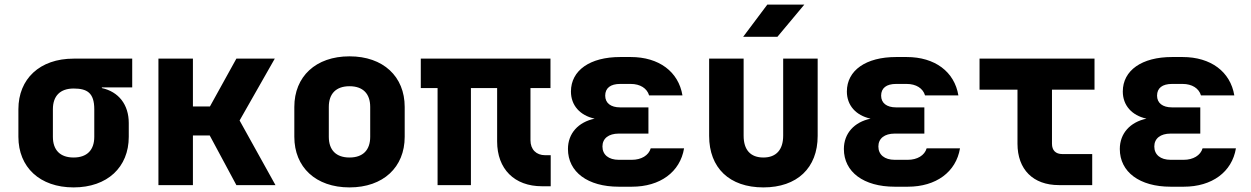

<svg xmlns="http://www.w3.org/2000/svg" viewBox="-20 -805 5440 835"><path d="M555 -550H300C153 -550 60 -462 60 -330V-210C60 -78 153 10 300 10C447 10 540 -78 540 -210V-270C540 -350 496 -406 423 -422V-425H555ZM390 -210C390 -152 358 -120 300 -120C242 -120 210 -152 210 -210V-330C210 -388 242 -420 300 -420C358 -420 390 -402 390 -330Z M819 0V-216H892L1008 0H1178L1022 -281L1175 -550H1008L893 -342H819V-550H669V0Z M1500 10C1647 10 1740 -78 1740 -210V-340C1740 -472 1647 -560 1500 -560C1353 -560 1260 -472 1260 -340V-210C1260 -78 1353 10 1500 10ZM1500 -120C1442 -120 1410 -152 1410 -210V-340C1410 -398 1442 -430 1500 -430C1558 -430 1590 -398 1590 -340V-210C1590 -152 1558 -120 1500 -120Z M2375 5V-130H2351C2312 -130 2287 -155 2287 -195V-422H2374V-550H1810V-422H1883V0H2028V-422H2142V-190C2142 -70 2217 5 2337 5Z M2810 -160C2801 -129 2769 -110 2728 -110H2671C2627 -110 2600 -132 2600 -168C2600 -203 2627 -224 2671 -224H2800V-338H2677C2636 -338 2612 -357 2612 -389C2612 -422 2635 -440 2677 -440H2723C2764 -440 2794 -421 2803 -390H2948C2931 -493 2846 -557 2723 -557H2677C2546 -557 2463 -499 2463 -407C2463 -347 2502 -303 2566 -289C2495 -274 2450 -225 2450 -157C2450 -57 2536 7 2671 7H2728C2851 7 2938 -57 2955 -160Z M3361 -645 3478 -785H3317L3212 -645ZM3300 10C3446 10 3536 -74 3536 -214V-550H3386V-215C3386 -153 3355 -120 3300 -120C3244 -120 3214 -153 3214 -215V-550H3064V-214C3064 -75 3152 10 3300 10Z M4010 -160C4001 -129 3969 -110 3928 -110H3871C3827 -110 3800 -132 3800 -168C3800 -203 3827 -224 3871 -224H4000V-338H3877C3836 -338 3812 -357 3812 -389C3812 -422 3835 -440 3877 -440H3923C3964 -440 3994 -421 4003 -390H4148C4131 -493 4046 -557 3923 -557H3877C3746 -557 3663 -499 3663 -407C3663 -347 3702 -303 3766 -289C3695 -274 3650 -225 3650 -157C3650 -57 3736 7 3871 7H3928C4051 7 4138 -57 4155 -160Z M4730 0V-135H4600C4571 -135 4555 -151 4555 -180V-415H4740V-550H4240V-415H4405V-180C4405 -68 4473 0 4585 0Z M5210 -160C5201 -129 5169 -110 5128 -110H5071C5027 -110 5000 -132 5000 -168C5000 -203 5027 -224 5071 -224H5200V-338H5077C5036 -338 5012 -357 5012 -389C5012 -422 5035 -440 5077 -440H5123C5164 -440 5194 -421 5203 -390H5348C5331 -493 5246 -557 5123 -557H5077C4946 -557 4863 -499 4863 -407C4863 -347 4902 -303 4966 -289C4895 -274 4850 -225 4850 -157C4850 -57 4936 7 5071 7H5128C5251 7 5338 -57 5355 -160Z"/></svg>

Font: Tekne LDO ExtraBold
Style: Regular
Weight: 800
Monospace: yes
Designer: Alessio Laiso, Mario Rullo, Paolo Rosset
Foundry: Alessio Laiso
Version: Version 1.000;hotconv 1.0.109;makeotfexe 2.5.65596